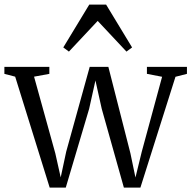

<svg xmlns="http://www.w3.org/2000/svg" viewBox="-28 -830 852 854"><path d="M-8.5 -501.5V-532.5H191.5V-501.5L123.5 -489L218 -148L242 -41L266.5 -155.5L371 -532.5H454L552 -148.5L574.5 -40.5L602.5 -155L693 -488.5L625.5 -501.5V-532.5H803.5V-501.5L752.5 -488.5L596.5 4.5H523L424.5 -346L396.5 -472L368.5 -346L264.5 4.5H193L39.5 -489ZM278.5 -600.5 253.5 -619 369 -809.5H444L559.5 -619L534.5 -600.5L406.5 -737Z"/></svg>

Font: Merriweather 72pt Light
Style: Regular
Weight: 300
Version: Version 2.100